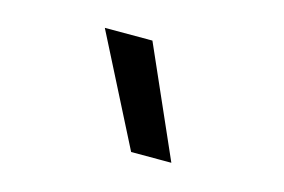

<svg xmlns="http://www.w3.org/2000/svg" viewBox="-50 -891 686 464"><g transform="rotate(15 293.0 -658.5)"><path d="M302.7 -521.5 163.6 -794.9H282.7L403.3 -521.5Z"/></g></svg>

Font: CaskaydiaMono NF
Style: Regular
Weight: 400
Designer: Aaron Bell
Foundry: Saja Typeworks
Version: Version 2111.001; ttfautohint (v1.8.4);Nerd Fonts 3.1.1